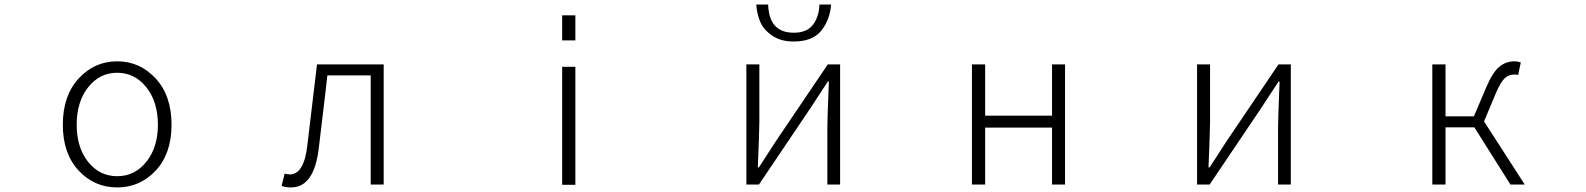

<svg xmlns="http://www.w3.org/2000/svg" viewBox="-20 -819 7040 852"><path d="M258.8 -265.6Q258.8 -394.5 329.1 -470.7Q399.4 -546.9 500 -546.9Q600.6 -546.9 670.9 -470.7Q741.2 -394.5 741.2 -265.6Q741.2 -137.7 671.4 -62.5Q601.6 12.7 500 12.7Q398.4 12.7 328.6 -62.5Q258.8 -137.7 258.8 -265.6ZM680.7 -265.6Q680.7 -367.2 629.4 -431.6Q578.1 -496.1 500 -496.1Q421.9 -496.1 371.1 -431.6Q320.3 -367.2 320.3 -265.6Q320.3 -164.1 371.1 -100.6Q421.9 -37.1 500 -37.1Q578.1 -37.1 629.4 -101.1Q680.7 -165 680.7 -265.6Z M1271.5 12.7Q1247.1 12.7 1229.5 5.9L1243.2 -48.8Q1256.8 -44.9 1265.6 -44.9Q1329.1 -44.9 1343.8 -173.8Q1350.6 -234.4 1365.2 -353.5Q1379.9 -472.7 1386.7 -533.2H1682.6V0H1625V-484.4H1432.6Q1425.8 -419.9 1411.1 -299.3Q1396.5 -178.7 1394.5 -161.1Q1374 12.7 1271.5 12.7Z M2474.6 -639.6V-751H2533.2V-639.6ZM2474.6 1V-522.5H2533.2V1Z M3292 0V-533.2H3349.6V-276.4Q3349.6 -242.2 3342.8 -76.2H3347.7L3422.9 -192.4L3653.3 -533.2H3708V0H3651.4V-255.9Q3651.4 -291 3658.2 -457H3653.3Q3599.6 -374 3578.1 -341.8L3347.7 0ZM3502 -634.8Q3444.3 -634.8 3406.2 -661.1Q3368.2 -687.5 3353.5 -722.2Q3338.9 -756.8 3335.9 -798.8H3388.7Q3392.6 -673.8 3502 -673.8Q3560.5 -673.8 3587.4 -709Q3614.3 -744.1 3616.2 -798.8H3668Q3663.1 -731.4 3624.5 -683.1Q3585.9 -634.8 3502 -634.8Z M4293 0V-533.2H4351.6V-305.7H4648.4V-533.2H4706.1V0H4648.4V-252.9H4351.6V0Z M5292 0V-533.2H5349.6V-276.4Q5349.6 -242.2 5342.8 -76.2H5347.7L5422.9 -192.4L5653.3 -533.2H5708V0H5651.4V-255.9Q5651.4 -291 5658.2 -457H5653.3Q5599.6 -374 5578.1 -341.8L5347.7 0Z M6565.4 -280.3 6746.1 0H6682.6L6522.5 -253.9H6394.5V0H6335.9V-533.2H6394.5V-302.7H6520.5L6575.2 -431.6Q6603.5 -498 6632.8 -522.5Q6662.1 -546.9 6701.2 -546.9Q6713.9 -546.9 6728.5 -542L6716.8 -486.3Q6710 -488.3 6699.2 -488.3Q6675.8 -488.3 6657.7 -472.2Q6639.6 -456.1 6618.2 -406.2Z"/></svg>

Font: GenEi Gothic M Light
Style: Regular
Weight: 300
Designer: o_tamon (Modified); [Source Han Sans]
Ryoko NISHIZUKA  (kana & ideographs); Paul D. Hunt (Latin, Greek & Cyrillic); Wenl
Version: Version 1.1a;Original Version 1.004